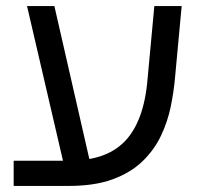

<svg xmlns="http://www.w3.org/2000/svg" viewBox="-20 -612 648 632"><path d="M25 0V-83H206Q266 -83 311.5 -98Q357 -113 389 -145Q421 -177 440.5 -229Q460 -281 466 -355L488 -592H578L556 -355Q552 -310 542 -261Q532 -212 510 -165.5Q488 -119 449.5 -81.5Q411 -44 351.5 -22Q292 0 206 0ZM191 -67 69 -592H159L279 -67Z"/></svg>

Font: Noto Sans Hebrew
Style: Regular
Weight: 400
Designer: Monotype Design Team
Foundry: Monotype Imaging Inc.
Version: Version 2.003